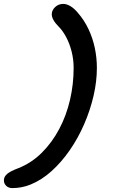

<svg xmlns="http://www.w3.org/2000/svg" viewBox="-81 -735 614 983"><path d="M-18 228Q-37 228 -49 216.5Q-61 205 -61 189Q-61 173 -50.5 161.5Q-40 150 -23 141.5Q-6 133 13 126Q81 99 133.5 46.5Q186 -6 222.5 -75Q259 -144 277.5 -224Q296 -304 296 -387Q296 -431 285.5 -472Q275 -513 257.5 -545.5Q240 -578 220 -598Q202 -616 193 -632Q184 -648 184 -662Q184 -682 201 -698.5Q218 -715 243 -715Q260 -715 279.5 -703.5Q299 -692 318 -669Q351 -631 372.5 -585Q394 -539 404.5 -489Q415 -439 415 -387Q415 -318 398 -244.5Q381 -171 350 -99.5Q319 -28 276.5 33.5Q234 95 183 141Q132 187 75 210Q53 219 29.5 223.5Q6 228 -18 228Z"/></svg>

Font: Noto Sans Thaana
Style: Regular
Weight: 400
Designer: Monotype Design Team
Foundry: Monotype Imaging Inc.
Version: Version 2.001